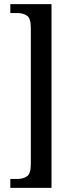

<svg xmlns="http://www.w3.org/2000/svg" viewBox="-20 -780 349 928"><path d="M30 128V85H64Q91 85 110 72.5Q129 60 129 13V-645Q129 -692 110 -704.5Q91 -717 64 -717H30V-760H229V128Z"/></svg>

Font: Noto Serif Thai ExtraCondensed Medium
Style: Regular
Weight: 500
Width: 2
Designer: Monotype Design Team
Foundry: Monotype Imaging Inc.
Version: Version 2.002; ttfautohint (v1.8.4.7-5d5b)